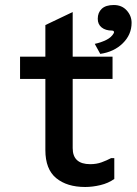

<svg xmlns="http://www.w3.org/2000/svg" viewBox="-20 -752 545 766"><path d="M436 -121V-38Q412 -21 380.5 -13.5Q349 -6 320 -6Q247 -6 204 -41.5Q161 -77 161 -153V-437H60V-526H161V-652L270 -704V-526H429V-437H270V-161Q270 -97 340 -97Q365 -97 385.5 -104.5Q406 -112 423 -121ZM370 -677Q370 -702 386 -717Q402 -732 434 -732Q466 -732 485.5 -710.5Q505 -689 505 -661Q505 -614 470 -579.5Q435 -545 380 -537L358 -577Q382 -582 403.5 -592.5Q425 -603 434 -620Q436 -624 434 -627Q432 -630 427 -630Q401 -630 385.5 -642.5Q370 -655 370 -677Z"/></svg>

Font: D2Coding
Style: Bold
Weight: 700
Monospace: yes
Designer: Yong-Rak Park; Jeong-Hwan Yoon; Sang-Min Lee;
Foundry: NHN Corporation
Version: Version 1.3.2; Build 20180524